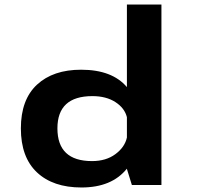

<svg xmlns="http://www.w3.org/2000/svg" viewBox="-20 -820 890 851"><path d="M339.5 -511Q477 -511 542.5 -434V-800H695.5V0H564.5L542.5 -71V-72.5Q475.5 11 341 11Q215 11 143.8 -56Q72.5 -123 72.5 -251Q72.5 -378.5 144 -444.8Q215.5 -511 339.5 -511ZM234.5 -251Q234.5 -106 388 -106Q450 -106 491.5 -136.8Q533 -167.5 542.5 -210.5V-300.5Q532.5 -341 491.5 -367.5Q450.5 -394 389.5 -394Q234.5 -394 234.5 -251Z"/></svg>

Font: League Mono Wide SemiBold
Style: Regular
Weight: 600
Width: 8
Designer: Tyler Finck
Foundry: The League of Moveable Type / Tyler Finck
Version: Version 2.210